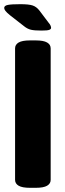

<svg xmlns="http://www.w3.org/2000/svg" viewBox="-22 -895 311 917"><path d="M121 2Q84 2 67 -8Q50 -18 50 -36V-664Q50 -682 67 -692Q84 -702 121 -702H149Q186 -702 203 -692Q220 -682 220 -664V-36Q220 -18 203 -8Q186 2 149 2ZM176 -749Q142 -749 125.5 -753Q109 -757 94 -769L26 -822Q10 -835 4 -843Q-2 -851 -2 -857Q-2 -868 15.5 -871.5Q33 -875 75 -875Q115 -875 133.5 -869Q152 -863 166 -845L209 -788Q217 -779 219.5 -772.5Q222 -766 222 -762Q222 -756 213.5 -752.5Q205 -749 176 -749Z"/></svg>

Font: Asap Semi Condensed ExtraBold
Style: Regular
Weight: 800
Width: 4
Designer: Pablo Cosgaya
Foundry: Omnibus-Type
Version: Version 3.001; ttfautohint (v1.8.4.7-5d5b)